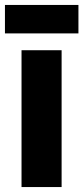

<svg xmlns="http://www.w3.org/2000/svg" viewBox="-36 -756 337 776"><path d="M213 0H51V-553H213ZM281 -736V-621H-16V-736Z"/></svg>

Font: Noto Sans Sinhala ExtraCondensed Black
Style: Regular
Weight: 900
Width: 2
Designer: Jelle Bosma - Monotype Design Team
Foundry: Monotype Imaging Inc.
Version: Version 2.006; ttfautohint (v1.8.4.7-5d5b)